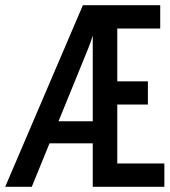

<svg xmlns="http://www.w3.org/2000/svg" viewBox="-20 -720 656 740"><path d="M0 0 299.5 -700H597.5V-610H432V-406.5H550V-317H432V-90H613.5V0H337.5V-583Q334 -572 329 -557.2Q324 -542.5 319.5 -532L102.5 0ZM149 -167.5 188 -252.5H353.5V-167.5Z"/></svg>

Font: Overpass Mono Medium
Style: Regular
Weight: 500
Monospace: yes
Designer: Delve Withrington, Dave Bailey
Foundry: Delve Fonts LLC
Version: Version 4.000